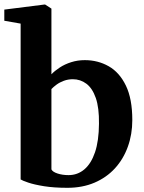

<svg xmlns="http://www.w3.org/2000/svg" viewBox="-20 -840 653 870"><path d="M-0.5 -746V-796.5L181.5 -819.5H184.5L213 -801V-503.5Q228.5 -519.5 251 -534.2Q273.5 -549 302.5 -558.2Q331.5 -567.5 364.5 -567.5Q423.5 -567.5 472.5 -539.8Q521.5 -512 550.5 -452Q579.5 -392 579.5 -296Q579.5 -231 559.2 -175Q539 -119 500.8 -77.2Q462.5 -35.5 408 -12.2Q353.5 11 285.5 11Q225 11 179.8 3.8Q134.5 -3.5 107.5 -12.8Q80.5 -22 73.5 -27V-733ZM310 -481Q288.5 -481 269.5 -474Q250.5 -467 236.2 -456.5Q222 -446 213 -436.5V-72.5Q218.5 -61 240.8 -53.8Q263 -46.5 290.5 -46.5Q331.5 -46.5 362.2 -72.5Q393 -98.5 410.5 -150Q428 -201.5 428.5 -279.5Q429.5 -352 414 -396.2Q398.5 -440.5 371.2 -460.8Q344 -481 310 -481Z"/></svg>

Font: Merriweather 24pt
Style: Bold
Weight: 700
Designer: Eben Sorkin
Foundry: Eben Sorkin
Version: Version 2.100